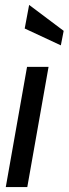

<svg xmlns="http://www.w3.org/2000/svg" viewBox="-20 -761 279 781"><path d="M3.5 0 90 -489H177.5L91 0ZM227.5 -576.5 80.5 -645 98.5 -741 239 -635.5Z"/></svg>

Font: Cabin Condensed
Style: Italic
Weight: 400
Width: 3
Italic angle: -10°
Designer: Pablo Impallari
Foundry: Pablo Impallari. http://www.impallari.com Igino Marini. http://www.ikern.com
Version: Version 3.001; ttfautohint (v1.8.3)